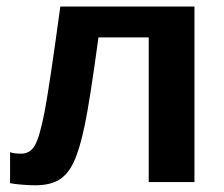

<svg xmlns="http://www.w3.org/2000/svg" viewBox="-20 -548 675 578"><path d="M427.7 0V-435.5H276.4Q250.5 -244.1 235.1 -170.9Q219.7 -97.7 202.1 -60.3Q184.6 -22.9 157.7 -6.6Q130.9 9.8 85.4 9.8Q67.9 9.8 44.7 7.8Q21.5 5.9 10.3 3.4V-89.8Q22.5 -85.4 43.5 -85.4Q70.8 -85.4 85.2 -110.8Q99.6 -136.2 114 -210.4Q128.4 -284.7 161.6 -528.3H565.4V0Z"/></svg>

Font: Arial
Style: Bold
Weight: 700
Designer: Steve Matteson
Foundry: Ascender Corporation
Version: Version 2.00.3